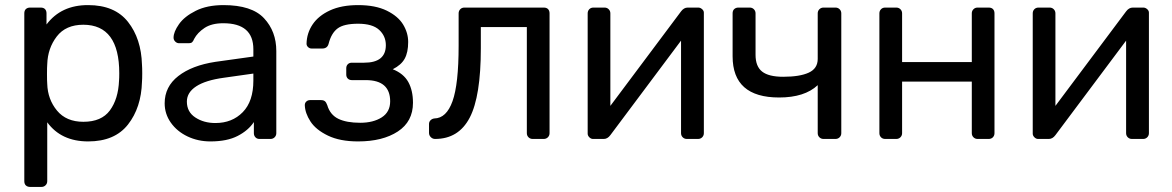

<svg xmlns="http://www.w3.org/2000/svg" viewBox="-20 -550 4640 760"><path d="M76.2 167V-497.1Q76.2 -508.3 82.5 -514.2Q88.9 -520 99.1 -520H141.1Q152.3 -520 158.2 -513.9Q164.1 -507.8 164.1 -497.1V-453.1Q222.2 -530.3 329.1 -529.8Q434.1 -529.8 486.6 -463.4Q539.1 -397 542 -293.9Q543 -282.7 543 -259.8Q543 -236.8 542 -226.1Q539.1 -124 486.6 -57.1Q434.1 9.8 329.1 9.8Q222.2 9.8 167 -65.9V167Q167 176.8 160.4 183.3Q153.8 189.9 144 189.9H99.1Q88.9 189.9 82.5 184.1Q76.2 178.2 76.2 167ZM167 -217.8Q168.9 -156.7 205.6 -112.3Q242.2 -67.9 310.1 -67.9Q381.8 -67.9 415 -113Q448.2 -158.2 451.2 -231Q452.1 -240.7 452.1 -259.8Q452.1 -451.7 310.1 -452.1Q240.2 -452.1 204.6 -405.5Q168.9 -358.9 167 -295.9Q166 -284.7 166 -256.8Q166 -229 167 -217.8Z M631.8 -141.1Q631.8 -207 685.8 -249Q739.7 -291 832.5 -305.2L982.9 -326.2V-355Q982.9 -458 863.8 -458Q817.9 -458 789.8 -439.5Q761.7 -420.9 748.5 -396Q744.6 -386.2 740.2 -382.6Q735.8 -378.9 727.5 -378.9H689Q680.2 -378.9 673.6 -385.5Q667 -392.1 667 -400.9Q667 -423.8 688.5 -454.3Q710 -484.9 754.9 -507.3Q799.8 -529.8 864.7 -529.8Q976.6 -529.8 1025.1 -477.8Q1073.7 -425.8 1073.7 -348.1V-22.9Q1073.7 -13.2 1067.1 -6.6Q1060.5 0 1050.8 0H1006.8Q997.1 0 991 -6.6Q984.9 -13.2 984.9 -22.9V-66.9Q962.9 -33.7 920.9 -12Q878.9 9.8 813 9.8Q763.7 9.8 722.2 -10Q680.7 -29.8 656.2 -64.5Q631.8 -99.1 631.8 -141.1ZM719.7 -147.9Q719.7 -106.9 753.2 -85Q786.6 -63 832.5 -63Q898.9 -63 940.9 -106Q982.9 -148.9 982.9 -231V-258.8L865.7 -242.2Q793.9 -232.4 756.8 -208.3Q719.7 -184.1 719.7 -147.9Z M1186.5 -133.8Q1186.5 -142.6 1192.6 -148.2Q1198.7 -153.8 1207.5 -153.8H1250.5Q1260.3 -153.8 1265.9 -149.4Q1271.5 -145 1275.4 -133.8Q1286.6 -95.7 1319.1 -79.8Q1351.6 -64 1405.8 -64Q1457.5 -64 1491 -85.4Q1524.4 -106.9 1524.4 -148.9Q1524.4 -232.9 1427.7 -232.9H1372.6Q1362.8 -232.9 1356.7 -239Q1350.6 -245.1 1350.6 -254.9V-279.8Q1350.6 -289.6 1356.7 -295.7Q1362.8 -301.8 1372.6 -301.8H1421.4Q1507.3 -301.8 1507.3 -371.1Q1507.3 -407.2 1481 -431.6Q1454.6 -456.1 1397.5 -456.1Q1341.3 -456.1 1316.4 -437.5Q1291.5 -418.9 1280.8 -377Q1275.9 -357.9 1255.4 -357.9H1213.4Q1205.6 -357.9 1199.5 -363.5Q1193.4 -369.1 1193.4 -377Q1194.3 -418.9 1217.5 -453.4Q1240.7 -487.8 1286.1 -508.8Q1331.5 -529.8 1397.5 -529.8Q1466.3 -529.8 1511 -507.8Q1555.7 -485.8 1575.7 -452.9Q1595.7 -419.9 1595.7 -383.8Q1595.7 -342.8 1582 -317.9Q1568.4 -293 1534.7 -275.9Q1577.6 -258.8 1596.2 -225.3Q1614.7 -191.9 1614.7 -143.1Q1614.7 -68.8 1554.7 -29.5Q1494.6 9.8 1397.5 9.8Q1325.7 9.8 1278.1 -13.2Q1230.5 -36.1 1209 -69.1Q1187.5 -102.1 1186.5 -133.8Z M1678.2 -23.9V-59.1Q1678.2 -67.9 1684.3 -74Q1690.4 -80.1 1699.2 -81.1Q1747.1 -82 1771.2 -149.4Q1795.4 -216.8 1795.4 -369.1V-497.1Q1795.4 -506.8 1801.8 -513.4Q1808.1 -520 1818.4 -520H2132.3Q2143.6 -520 2149.4 -513.9Q2155.3 -507.8 2155.3 -497.1V-22.9Q2155.3 -13.2 2148.7 -6.6Q2142.1 0 2132.3 0H2088.4Q2078.6 0 2072 -6.6Q2065.4 -13.2 2065.4 -22.9V-442.9H1883.3V-358.9Q1883.3 -168.9 1839.4 -84.5Q1795.4 0 1702.1 0Q1692.4 0 1685.3 -7.1Q1678.2 -14.2 1678.2 -23.9Z M2306.2 -21V-497.1Q2306.2 -506.8 2312.5 -513.4Q2318.8 -520 2329.1 -520H2373Q2382.8 -520 2389.4 -513.4Q2396 -506.8 2396 -497.1V-130.9L2675.8 -504.9Q2687 -520 2702.1 -520H2744.1Q2752 -520 2759 -513.9Q2766.1 -507.8 2766.1 -500V-22.9Q2766.1 -13.2 2759.5 -6.6Q2752.9 0 2743.2 0H2698.7Q2689 0 2682.4 -6.6Q2675.8 -13.2 2675.8 -22.9V-389.2L2396 -15.1Q2384.8 0 2370.1 0H2327.1Q2319.3 0 2312.7 -6.6Q2306.2 -13.2 2306.2 -21Z M2879.9 -327.1V-497.1Q2879.9 -508.3 2886.5 -514.2Q2893.1 -520 2902.8 -520H2947.8Q2957.5 -520 2964.1 -513.4Q2970.7 -506.8 2970.7 -497.1V-333Q2970.7 -287.1 2996.8 -266.6Q3022.9 -246.1 3080.1 -246.1Q3146 -246.1 3181.4 -262.5Q3216.8 -278.8 3216.8 -316.9V-497.1Q3216.8 -506.8 3223.4 -513.4Q3230 -520 3239.7 -520H3287.1Q3296.9 -520 3303.5 -513.4Q3310.1 -506.8 3310.1 -497.1V-22.9Q3310.1 -13.2 3303.5 -6.6Q3296.9 0 3287.1 0H3239.7Q3230 0 3223.4 -6.6Q3216.8 -13.2 3216.8 -22.9V-212.9Q3165 -164.1 3064 -164.1Q2879.9 -164.1 2879.9 -327.1Z M3460.9 -22.9V-497.1Q3460.9 -506.8 3467.3 -513.4Q3473.6 -520 3483.9 -520H3527.8Q3537.6 -520 3544.2 -513.4Q3550.8 -506.8 3550.8 -497.1V-304.2H3826.7V-497.1Q3826.7 -506.8 3833.3 -513.4Q3839.8 -520 3849.6 -520H3893.6Q3904.8 -520 3910.6 -513.9Q3916.5 -507.8 3916.5 -497.1V-22.9Q3916.5 -13.2 3910.2 -6.6Q3903.8 0 3893.6 0H3849.6Q3839.8 0 3833.3 -6.6Q3826.7 -13.2 3826.7 -22.9V-227.1H3550.8V-22.9Q3550.8 -13.2 3544.2 -6.6Q3537.6 0 3527.8 0H3483.9Q3473.6 0 3467.3 -6.6Q3460.9 -13.2 3460.9 -22.9Z M4067.9 -21V-497.1Q4067.9 -506.8 4074.2 -513.4Q4080.6 -520 4090.8 -520H4134.8Q4144.5 -520 4151.1 -513.4Q4157.7 -506.8 4157.7 -497.1V-130.9L4437.5 -504.9Q4448.7 -520 4463.9 -520H4505.9Q4513.7 -520 4520.8 -513.9Q4527.8 -507.8 4527.8 -500V-22.9Q4527.8 -13.2 4521.2 -6.6Q4514.6 0 4504.9 0H4460.4Q4450.7 0 4444.1 -6.6Q4437.5 -13.2 4437.5 -22.9V-389.2L4157.7 -15.1Q4146.5 0 4131.8 0H4088.9Q4081.1 0 4074.5 -6.6Q4067.9 -13.2 4067.9 -21Z"/></svg>

Font: Rubik AZ
Style: Regular
Weight: 400
Designer: Hubert and Fischer
Foundry: Hubert & Fischer
Version: Version 2.000